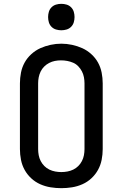

<svg xmlns="http://www.w3.org/2000/svg" viewBox="-20 -974 640 1002"><path d="M300 8Q272 8 244 3.5Q216 -1 190 -12.5Q164 -24 143 -43.5Q122 -63 108.5 -87.5Q95 -112 89.5 -140Q84 -168 84 -196V-539Q84 -567 89.5 -595Q95 -623 108.5 -647.5Q122 -672 143.5 -691.5Q165 -711 190.5 -722.5Q216 -734 244 -740Q272 -746 300 -746Q328 -746 356 -740Q384 -734 409.5 -722.5Q435 -711 456.5 -691.5Q478 -672 491.5 -647.5Q505 -623 510.5 -595Q516 -567 516 -539V-196Q516 -168 510.5 -140Q505 -112 491.5 -87.5Q478 -63 457 -43.5Q436 -24 410 -12.5Q384 -1 356 3.5Q328 8 300 8ZM300 -76Q316 -76 332 -79Q348 -82 362.5 -89Q377 -96 388.5 -107.5Q400 -119 407.5 -133.5Q415 -148 418 -164Q421 -180 421 -196V-539Q421 -555 418 -571Q415 -587 407.5 -601.5Q400 -616 388.5 -628Q377 -640 362 -646.5Q347 -653 331 -656Q315 -659 298 -659Q282 -659 266.5 -656Q251 -653 236.5 -645.5Q222 -638 210.5 -626.5Q199 -615 192 -600.5Q185 -586 182 -570.5Q179 -555 179 -539V-196Q179 -180 182 -164Q185 -148 192.5 -133.5Q200 -119 211.5 -107.5Q223 -96 237.5 -89Q252 -82 268 -79Q284 -76 300 -76ZM300 -816Q286 -816 272.5 -820Q259 -824 249 -834Q239 -844 235 -857.5Q231 -871 231 -885Q231 -899 235 -912.5Q239 -926 249 -936Q259 -946 272.5 -950Q286 -954 300 -954Q314 -954 327.5 -950Q341 -946 351 -936Q361 -926 365 -912.5Q369 -899 369 -885Q369 -871 365 -857.5Q361 -844 351 -834Q341 -824 327.5 -820Q314 -816 300 -816Z"/></svg>

Font: Iosevka Curly Slab MdEx
Style: Regular
Weight: 500
Width: 7
Monospace: yes
Designer: Belleve Invis
Foundry: Belleve Invis
Version: Version 11.1.0; ttfautohint (v1.8.3)